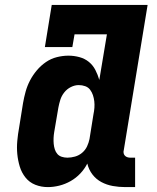

<svg xmlns="http://www.w3.org/2000/svg" viewBox="-20 -755 640 783"><path d="M175 8Q148 8 124 -1.5Q100 -11 84 -31Q68 -51 60.5 -76Q53 -101 50.5 -127Q48 -153 50.5 -180.5Q53 -208 58 -235L74 -335Q78 -358 84.5 -381.5Q91 -405 102.5 -427Q114 -449 130.5 -468.5Q147 -488 167.5 -502Q188 -516 212 -522Q236 -528 259 -528Q282 -528 304 -522Q326 -516 342.5 -502.5Q359 -489 369 -469.5Q379 -450 385 -429L416 -615H284L275 -563H163L191 -735H582L485 -144Q483 -137 484 -131Q485 -125 489 -120.5Q493 -116 499 -114Q505 -112 511 -112H531V8H491Q465 8 440 3.5Q415 -1 393.5 -12.5Q372 -24 357 -43.5Q342 -63 336 -88Q325 -66 307.5 -47.5Q290 -29 268 -16.5Q246 -4 222 2Q198 8 175 8ZM255 -112Q270 -112 286 -116.5Q302 -121 315 -132Q328 -143 335 -158Q342 -173 345 -188L361 -288Q364 -302 365 -315.5Q366 -329 364.5 -342Q363 -355 359 -367Q355 -379 347.5 -389Q340 -399 327.5 -403.5Q315 -408 301 -408Q285 -408 269 -400Q253 -392 242 -378Q231 -364 226 -348Q221 -332 218 -316L201 -216Q199 -204 198.5 -192Q198 -180 199 -168.5Q200 -157 203.5 -146Q207 -135 214 -127Q221 -119 232 -115.5Q243 -112 255 -112Z"/></svg>

Font: Iosevka Etoile Heavy
Style: Italic
Weight: 900
Italic angle: -9°
Designer: Belleve Invis
Foundry: Belleve Invis
Version: Version 22.1.2; ttfautohint (v1.8.4)